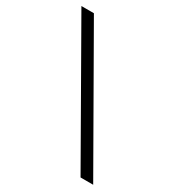

<svg xmlns="http://www.w3.org/2000/svg" viewBox="-200 -810 1017 1105"><g transform="rotate(30 308.5 -257.5)"><path d="M504 171 15 -686H98L588 171Z"/></g></svg>

Font: Chivo Medium
Style: Regular
Weight: 500
Designer: Hector Gatti
Foundry: Omnibus-Type
Version: Version 2.002